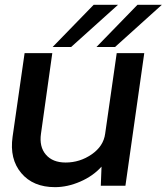

<svg xmlns="http://www.w3.org/2000/svg" viewBox="-20 -770 691 796"><path d="M274.9 -575.2H198.2L368.2 -750H469.2ZM379.9 -575.2 549.8 -750H650.9L457 -575.2ZM578.1 -549.8 500 0H397.9L400.9 -79.1Q365.7 -40 312.7 -17.1Q259.8 5.9 208 5.9Q117.2 5.9 68.1 -52.5Q19 -110.8 32.2 -203.1L82 -549.8H196.8L149.9 -215.8Q142.1 -161.6 170.2 -128.9Q198.2 -96.2 252 -96.2Q311 -96.2 360.1 -130.1Q409.2 -164.1 416 -215.8L463.9 -549.8Z"/></svg>

Font: Oakes Grotesk
Style: Medium Italic
Weight: 500
Designer: Samuel Oakes
Foundry: Samuel Oakes
Version: Version 1.0 | wf-rip DC20170320